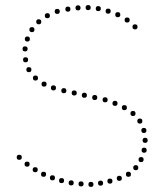

<svg xmlns="http://www.w3.org/2000/svg" viewBox="-20 -732 651 758"><path d="M513 -636Q523 -636 523 -626Q523 -616 513 -616Q503 -616 503 -626Q503 -636 513 -636ZM482 -663Q492 -663 492 -653Q492 -643 482 -643Q472 -643 472 -653Q472 -663 482 -663ZM445 -684Q455 -684 455 -674Q455 -664 445 -664Q435 -664 435 -674Q435 -684 445 -684ZM407 -698Q417 -698 417 -688Q417 -678 407 -678Q397 -678 397 -688Q397 -698 407 -698ZM368 -708Q378 -708 378 -698Q378 -688 368 -688Q358 -688 358 -698Q358 -708 368 -708ZM328 -712Q338 -712 338 -702Q338 -692 328 -692Q318 -692 318 -702Q318 -712 328 -712ZM288 -711Q298 -711 298 -701Q298 -691 288 -691Q278 -691 278 -701Q278 -711 288 -711ZM248 -706Q258 -706 258 -696Q258 -686 248 -686Q238 -686 238 -696Q238 -706 248 -706ZM206 -697Q216 -697 216 -687Q216 -677 206 -677Q196 -677 196 -687Q196 -697 206 -697ZM167 -680Q177 -680 177 -670Q177 -660 167 -660Q157 -660 157 -670Q157 -680 167 -680ZM81 -506Q91 -506 91 -496Q91 -486 81 -486Q71 -486 71 -496Q71 -506 81 -506ZM79 -549Q89 -549 89 -539Q89 -529 79 -529Q69 -529 69 -539Q69 -549 79 -549ZM88 -588Q98 -588 98 -578Q98 -568 88 -568Q78 -568 78 -578Q78 -588 88 -588ZM106 -625Q116 -625 116 -615Q116 -605 106 -605Q96 -605 96 -615Q96 -625 106 -625ZM133 -656Q143 -656 143 -646Q143 -636 133 -636Q123 -636 123 -646Q123 -656 133 -656ZM94 -467Q104 -467 104 -457Q104 -447 94 -447Q84 -447 84 -457Q84 -467 94 -467ZM120 -434Q130 -434 130 -424Q130 -414 120 -414Q110 -414 110 -424Q110 -434 120 -434ZM154 -410Q164 -410 164 -400Q164 -390 154 -390Q144 -390 144 -400Q144 -410 154 -410ZM191 -395Q201 -395 201 -385Q201 -375 191 -375Q181 -375 181 -385Q181 -395 191 -395ZM232 -384Q242 -384 242 -374Q242 -364 232 -364Q222 -364 222 -374Q222 -384 232 -384ZM273 -375Q283 -375 283 -365Q283 -355 273 -355Q263 -355 263 -365Q263 -375 273 -375ZM313 -366Q323 -366 323 -356Q323 -346 313 -346Q303 -346 303 -356Q303 -366 313 -366ZM354 -357Q364 -357 364 -347Q364 -337 354 -337Q344 -337 344 -347Q344 -357 354 -357ZM395 -348Q405 -348 405 -338Q405 -328 395 -328Q385 -328 385 -338Q385 -348 395 -348ZM434 -334Q444 -334 444 -324Q444 -314 434 -314Q424 -314 424 -324Q424 -334 434 -334ZM471 -317Q481 -317 481 -307Q481 -297 471 -297Q461 -297 461 -307Q461 -317 471 -317ZM505 -294Q515 -294 515 -284Q515 -274 505 -274Q495 -274 495 -284Q495 -294 505 -294ZM532 -264Q542 -264 542 -254Q542 -244 532 -244Q522 -244 522 -254Q522 -264 532 -264ZM548 -227Q558 -227 558 -217Q558 -207 548 -207Q538 -207 538 -217Q538 -227 548 -227ZM553 -188Q563 -188 563 -178Q563 -168 553 -168Q543 -168 543 -178Q543 -188 553 -188ZM549 -149Q559 -149 559 -139Q559 -129 549 -129Q539 -129 539 -139Q539 -149 549 -149ZM537 -112Q547 -112 547 -102Q547 -92 537 -92Q527 -92 527 -102Q527 -112 537 -112ZM516 -80Q526 -80 526 -70Q526 -60 516 -60Q506 -60 506 -70Q506 -80 516 -80ZM487 -54Q497 -54 497 -44Q497 -34 487 -34Q477 -34 477 -44Q477 -54 487 -54ZM451 -38Q461 -38 461 -28Q461 -18 451 -18Q441 -18 441 -28Q441 -38 451 -38ZM414 -27Q424 -27 424 -17Q424 -7 414 -7Q404 -7 404 -17Q404 -27 414 -27ZM377 -19Q387 -19 387 -9Q387 1 377 1Q367 1 367 -9Q367 -19 377 -19ZM339 -14Q349 -14 349 -4Q349 6 339 6Q329 6 329 -4Q329 -14 339 -14ZM300 -16Q310 -16 310 -6Q310 4 300 4Q290 4 290 -6Q290 -16 300 -16ZM261 -20Q271 -20 271 -10Q271 0 261 0Q251 0 251 -10Q251 -20 261 -20ZM223 -29Q233 -29 233 -19Q233 -9 223 -9Q213 -9 213 -19Q213 -29 223 -29ZM187 -40Q197 -40 197 -30Q197 -20 187 -20Q177 -20 177 -30Q177 -40 187 -40ZM152 -54Q162 -54 162 -44Q162 -34 152 -34Q142 -34 142 -44Q142 -54 152 -54ZM119 -72Q129 -72 129 -62Q129 -52 119 -52Q109 -52 109 -62Q109 -72 119 -72ZM87 -94Q97 -94 97 -84Q97 -74 87 -74Q77 -74 77 -84Q77 -94 87 -94ZM56 -121Q66 -121 66 -111Q66 -101 56 -101Q46 -101 46 -111Q46 -121 56 -121Z"/></svg>

Font: Raleway Dots 
Style: Regular
Weight: 400
Version: Version 1.000